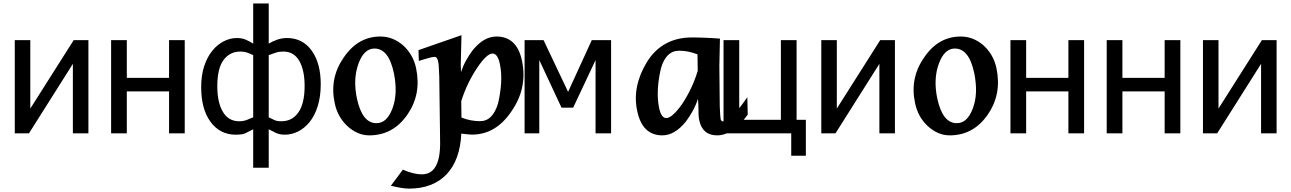

<svg xmlns="http://www.w3.org/2000/svg" viewBox="-20 -780 7553 1123"><path d="M497.1 0H406.2V-406.7L149.4 0H66.4V-545.4H157.2V-145L411.1 -545.4H497.1Z M1060.5 0H968.8V-245.6H721.7V0H629.9V-545.4H721.7V-324.7H968.8V-545.4H1060.5Z M1856 -287.1Q1856 -214.4 1838.1 -158.4Q1820.3 -102.5 1791 -66.4Q1761.2 -29.8 1723.6 -11Q1686 7.8 1645 7.8Q1614.3 7.8 1591.1 -3.9Q1567.9 -15.6 1551.8 -23.9V201.2H1460.9V-23.9Q1432.1 -8.8 1415 -0.5Q1397.9 7.8 1358.9 7.8Q1267.1 7.8 1211.9 -66.7Q1156.7 -141.1 1156.7 -271Q1156.7 -339.4 1174.3 -393.1Q1191.9 -446.8 1222.7 -484.4Q1251 -519 1288.3 -538.3Q1325.7 -557.6 1366.2 -557.6Q1395 -557.6 1418.2 -547.6Q1441.4 -537.6 1460.9 -524.9V-759.8H1551.8V-524.9Q1573.2 -538.1 1601.1 -547.9Q1628.9 -557.6 1658.2 -557.6Q1750 -557.6 1803 -484.1Q1856 -410.6 1856 -287.1ZM1761.7 -276.9Q1761.7 -370.1 1730.2 -424.3Q1698.7 -478.5 1637.2 -478.5Q1611.8 -478.5 1592.5 -471.9Q1573.2 -465.3 1551.8 -457.5V-93.8Q1573.2 -83.5 1586.7 -77.1Q1600.1 -70.8 1626 -70.8Q1689.5 -70.8 1725.6 -123Q1761.7 -175.3 1761.7 -276.9ZM1460.9 -93.8V-457.5Q1443.4 -465.8 1425.8 -472.2Q1408.2 -478.5 1386.7 -478.5Q1324.2 -478.5 1287.6 -429.2Q1251 -379.9 1251 -275.4Q1251 -180.2 1283.9 -125.5Q1316.9 -70.8 1378.4 -70.8Q1402.8 -70.8 1422.4 -78.1Q1441.9 -85.4 1460.9 -93.8Z M2140.1 11.7Q2070.8 11.7 2011.2 -43Q1954.1 -97.2 1938 -175.8Q1905.8 -321.8 1990.2 -443.4Q2032.7 -505.9 2086.2 -536.1Q2139.6 -566.4 2205.1 -566.4Q2278.8 -566.4 2338.9 -513.7Q2397 -460 2413.6 -381.8Q2429.7 -304.7 2417 -237.3Q2404.3 -169.9 2362.8 -109.4Q2319.8 -47.9 2264.2 -18.1Q2208.5 11.7 2140.1 11.7ZM2181.2 -59.6Q2213.4 -59.6 2236.1 -81.1Q2258.8 -102.5 2274.9 -144Q2292 -189.5 2293.9 -240.5Q2295.9 -291.5 2284.2 -350.6Q2268.6 -424.8 2240.2 -460.4Q2211.9 -496.1 2170.4 -496.1Q2109.4 -496.1 2077.1 -408.7Q2060.1 -362.8 2057.9 -311.3Q2055.7 -259.8 2067.9 -202.6Q2099.1 -59.6 2181.2 -59.6Z M2336.4 212.4Q2367.2 225.6 2394.8 232.7Q2422.4 239.7 2447.3 239.7Q2557.6 239.7 2554.2 46.4L2549.3 -330.1Q2548.3 -363.8 2546.6 -387.5Q2544.9 -411.1 2542.5 -420.9Q2538.1 -447.3 2520.5 -447.3Q2510.3 -447.3 2487.5 -440.9Q2464.8 -434.6 2429.7 -423.8L2427.7 -486.8L2679.2 -574.2L2674.8 -392.1L2675.3 -393.1L2676.3 -358.4Q2689 -396 2706.8 -427.7Q2724.6 -459.5 2745.1 -486.8Q2778.8 -527.8 2813.2 -547.1Q2847.7 -566.4 2884.3 -566.4Q3003.4 -566.4 3033.2 -424.3Q3049.3 -346.2 3034.9 -273.4Q3020.5 -200.7 2973.1 -131.3Q2881.3 7.3 2740.7 7.3Q2732.9 7.3 2717.5 5.9Q2702.1 4.4 2682.1 2Q2681.6 2 2681.6 2Q2681.6 2 2678.2 1Q2674.8 78.6 2652.8 138.7Q2630.9 198.7 2591.8 239.7Q2552.7 280.8 2497.6 302Q2442.4 323.2 2372.1 323.2Q2353.5 323.2 2327.4 319.1Q2301.3 314.9 2266.1 306.6ZM2679.2 -92.3Q2708 -81.1 2734.6 -76.2Q2761.2 -71.3 2787.6 -71.3Q2825.7 -71.3 2851.8 -97.9Q2877.9 -124.5 2893.1 -175.3Q2907.7 -237.3 2911.1 -296.1Q2914.6 -355 2903.8 -404.8Q2891.6 -466.8 2860.4 -466.8Q2843.3 -466.8 2820.3 -444.8Q2797.4 -422.9 2771 -383.3Q2742.7 -341.3 2718.5 -291.3Q2694.3 -241.2 2677.7 -188Z M3554.2 0H3463.4V-428.7L3332.5 -150.4H3264.2L3134.3 -428.7V0H3048.3V-545.4H3159.2L3302.7 -242.7L3441.4 -545.4H3554.2Z M4062.5 -202.1Q4049.3 -162.6 4031.2 -130.1Q4013.2 -97.7 3992.2 -69.8Q3926.8 11.7 3854 11.7Q3736.8 11.7 3707 -130.9Q3691.4 -203.6 3706.1 -275.1Q3720.7 -346.7 3763.7 -417Q3808.1 -488.8 3874.3 -524.9Q3940.4 -561 4027.3 -561Q4044.4 -561 4065.2 -560.5Q4085.9 -560.1 4107.7 -559.1Q4129.4 -558.1 4150.9 -556.9Q4172.4 -555.7 4190.9 -554.2L4187.5 -394V-395L4189.9 -155.3Q4190.9 -127.4 4192.4 -109.6Q4193.8 -91.8 4194.8 -85Q4196.8 -69.8 4211.4 -69.8Q4252.9 -69.8 4351.1 -211.4L4353.5 -109.4Q4264.6 11.7 4174.3 11.7Q4088.9 11.7 4069.8 -76.7Q4066.9 -89.4 4065.7 -111.3Q4064.5 -133.3 4064.9 -161.1ZM4059.6 -462.4Q4029.8 -473.1 4004.9 -478.3Q3980 -483.4 3952.1 -483.4Q3913.6 -483.4 3887 -457.5Q3860.4 -431.6 3846.2 -381.3Q3831.1 -318.8 3827.9 -259.5Q3824.7 -200.2 3834.5 -151.4Q3846.7 -89.4 3877 -89.4Q3911.1 -89.4 3969.2 -170.9Q3998.5 -214.8 4021.2 -262.5Q4043.9 -310.1 4061 -365.7Z M4693.4 130.9H4607.9V0H4211.9V-545.4H4303.7V-79.1H4547.4V-545.4H4639.2V-79.1H4693.4Z M5214.4 0H5123.5V-406.7L4866.7 0H4783.7V-545.4H4874.5V-145L5128.4 -545.4H5214.4Z M5534.7 11.7Q5465.3 11.7 5405.8 -43Q5348.6 -97.2 5332.5 -175.8Q5300.3 -321.8 5384.8 -443.4Q5427.2 -505.9 5480.7 -536.1Q5534.2 -566.4 5599.6 -566.4Q5673.3 -566.4 5733.4 -513.7Q5791.5 -460 5808.1 -381.8Q5824.2 -304.7 5811.5 -237.3Q5798.8 -169.9 5757.3 -109.4Q5714.4 -47.9 5658.7 -18.1Q5603 11.7 5534.7 11.7ZM5575.7 -59.6Q5607.9 -59.6 5630.6 -81.1Q5653.3 -102.5 5669.4 -144Q5686.5 -189.5 5688.5 -240.5Q5690.4 -291.5 5678.7 -350.6Q5663.1 -424.8 5634.8 -460.4Q5606.4 -496.1 5564.9 -496.1Q5503.9 -496.1 5471.7 -408.7Q5454.6 -362.8 5452.4 -311.3Q5450.2 -259.8 5462.4 -202.6Q5493.7 -59.6 5575.7 -59.6Z M6320.8 0H6229V-245.6H5981.9V0H5890.1V-545.4H5981.9V-324.7H6229V-545.4H6320.8Z M6883.8 0H6792V-245.6H6544.9V0H6453.1V-545.4H6544.9V-324.7H6792V-545.4H6883.8Z M7446.8 0H7356V-406.7L7099.1 0H7016.1V-545.4H7106.9V-145L7360.8 -545.4H7446.8Z"/></svg>

Font: IranNastaliq
Style: Regular
Weight: 400
Designer: Hossein Zahedi
Version: Version 1.5